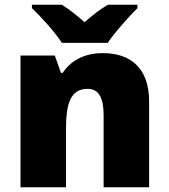

<svg xmlns="http://www.w3.org/2000/svg" viewBox="-20 -786 710 806"><path d="M240 -606H432C463 -652 523 -718 557 -752V-766H433C398 -746 370 -723 335 -693C300 -723 275 -744 240 -766H114V-752C152 -716 210 -652 240 -606ZM412 -563C334 -563 278 -532 243 -480H236L210 -553H66V0H257V-242C257 -352 276 -413 348 -413C395 -413 415 -375 415 -302V0H606V-360C606 -502 526 -563 412 -563Z"/></svg>

Font: Noto Sans Thai Looped Black
Style: Regular
Weight: 900
Designer: Sasikarn Vongin, Ben Mitchell
Foundry: The Fontpad Ltd
Version: Version 1.001